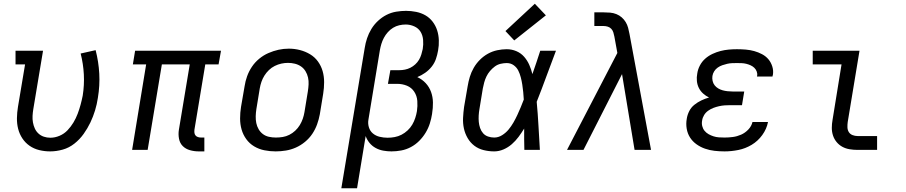

<svg xmlns="http://www.w3.org/2000/svg" viewBox="-20 -801 4840 1026"><path d="M248 8Q218 8 189.5 1Q161 -6 138 -22Q115 -38 99.5 -61.5Q84 -85 77 -112.5Q70 -140 70.5 -170Q71 -200 76 -230L114 -457H63V-530H210L158 -218Q155 -200 154 -182Q153 -164 156 -147Q159 -130 166 -114.5Q173 -99 185.5 -87.5Q198 -76 214.5 -70.5Q231 -65 249 -65Q274 -65 298.5 -75.5Q323 -86 341 -105Q359 -124 372.5 -146.5Q386 -169 395 -193Q404 -217 410.5 -241Q417 -265 422 -290Q431 -347 428 -403.5Q425 -460 411 -515L491 -533Q507 -471 510.5 -407.5Q514 -344 503 -278Q498 -244 488 -211Q478 -178 463 -146.5Q448 -115 427 -85.5Q406 -56 377.5 -33.5Q349 -11 315 -1.5Q281 8 248 8Z M1042 8Q1018 8 995 1.5Q972 -5 956.5 -20.5Q941 -36 936.5 -60Q932 -84 936 -108L994 -457H845L769 0H686L761 -457H690L702 -530H1161L1148 -457H1077L1019 -108Q1018 -99 1019 -91Q1020 -83 1025 -77Q1030 -71 1038 -68.5Q1046 -66 1055 -66H1072V8Z M1453 8Q1422 8 1392.5 2Q1363 -4 1338 -19Q1313 -34 1296 -57.5Q1279 -81 1271 -109Q1263 -137 1263 -168Q1263 -199 1268 -230L1287 -340Q1291 -367 1300.5 -393.5Q1310 -420 1326 -444Q1342 -468 1365 -487Q1388 -506 1414.5 -517.5Q1441 -529 1468 -535Q1495 -541 1523 -541Q1554 -541 1583 -533.5Q1612 -526 1637 -511Q1662 -496 1679 -472.5Q1696 -449 1704 -421Q1712 -393 1712 -362Q1712 -331 1707 -300L1689 -190Q1684 -163 1674.5 -136.5Q1665 -110 1649 -86Q1633 -62 1610 -43Q1587 -24 1561 -12.5Q1535 -1 1507.5 3.5Q1480 8 1453 8ZM1454 -66Q1473 -66 1491 -69Q1509 -72 1526 -80.5Q1543 -89 1557.5 -102.5Q1572 -116 1582 -132.5Q1592 -149 1598 -166.5Q1604 -184 1607 -202L1625 -312Q1628 -331 1629 -350Q1630 -369 1626 -387Q1622 -405 1612.5 -420.5Q1603 -436 1588.5 -446Q1574 -456 1556 -460.5Q1538 -465 1519 -465Q1501 -465 1483 -461Q1465 -457 1448 -448.5Q1431 -440 1417 -426.5Q1403 -413 1393 -397Q1383 -381 1377 -363.5Q1371 -346 1368 -328L1350 -218Q1347 -199 1346.5 -180Q1346 -161 1349.5 -143.5Q1353 -126 1362 -110.5Q1371 -95 1385 -84.5Q1399 -74 1417 -70Q1435 -66 1454 -66Z M1804 205 1929 -545Q1933 -571 1941.5 -596.5Q1950 -622 1964.5 -646Q1979 -670 2000 -689.5Q2021 -709 2045.5 -721.5Q2070 -734 2097 -738.5Q2124 -743 2150 -743Q2177 -743 2204 -737.5Q2231 -732 2253.5 -719Q2276 -706 2292 -685Q2308 -664 2316 -639Q2324 -614 2325 -586Q2326 -558 2321 -531Q2317 -508 2309.5 -486Q2302 -464 2287 -445Q2272 -426 2252 -412Q2232 -398 2210 -389Q2236 -377 2255 -356.5Q2274 -336 2283.5 -309.5Q2293 -283 2293.5 -253.5Q2294 -224 2289 -194Q2289 -194 2289 -194Q2289 -194 2289 -194V-193Q2285 -167 2277 -141.5Q2269 -116 2254.5 -92Q2240 -68 2220 -48Q2200 -28 2175.5 -15Q2151 -2 2124.5 3Q2098 8 2072 8Q2050 8 2028 4Q2006 0 1987 -10.5Q1968 -21 1954.5 -37.5Q1941 -54 1934 -74L1888 205ZM2051 -65Q2070 -65 2089 -68.5Q2108 -72 2125.5 -81Q2143 -90 2158 -104Q2173 -118 2183 -135Q2193 -152 2199 -170.5Q2205 -189 2208 -207Q2212 -234 2210 -261.5Q2208 -289 2193.5 -311Q2179 -333 2154.5 -343Q2130 -353 2102 -353H2053L2066 -426H2114Q2129 -426 2144 -429Q2159 -432 2173 -439Q2187 -446 2199 -457Q2211 -468 2219 -481.5Q2227 -495 2231.5 -510Q2236 -525 2239 -539Q2243 -563 2241 -587.5Q2239 -612 2227.5 -631Q2216 -650 2194 -660Q2172 -670 2148 -670Q2131 -670 2113.5 -666Q2096 -662 2080.5 -652.5Q2065 -643 2052.5 -629Q2040 -615 2031.5 -599Q2023 -583 2018 -566.5Q2013 -550 2010 -533L1949 -163Q1945 -142 1951 -121.5Q1957 -101 1972.5 -88Q1988 -75 2009 -70Q2030 -65 2051 -65Z M2621 8Q2592 8 2564 1Q2536 -6 2514.5 -22.5Q2493 -39 2479 -63Q2465 -87 2459 -114.5Q2453 -142 2454.5 -171.5Q2456 -201 2460 -230L2479 -340Q2483 -365 2490.5 -390Q2498 -415 2511.5 -438.5Q2525 -462 2544.5 -481.5Q2564 -501 2587.5 -514Q2611 -527 2637 -532.5Q2663 -538 2688 -538Q2715 -538 2739.5 -527.5Q2764 -517 2781 -497.5Q2798 -478 2808.5 -454Q2819 -430 2825 -405Q2836 -436 2846.5 -467.5Q2857 -499 2867 -530H2951Q2925 -462 2900 -393.5Q2875 -325 2848 -257Q2854 -193 2857.5 -128.5Q2861 -64 2865 0H2782Q2781 -29 2781 -57.5Q2781 -86 2781 -114Q2767 -91 2751 -69.5Q2735 -48 2715 -30.5Q2695 -13 2670.5 -2.5Q2646 8 2621 8ZM2621 -66Q2643 -66 2663 -78.5Q2683 -91 2697.5 -108.5Q2712 -126 2723.5 -146Q2735 -166 2744.5 -186.5Q2754 -207 2762.5 -227.5Q2771 -248 2779 -269Q2778 -289 2776 -309Q2774 -329 2771 -348.5Q2768 -368 2763 -387.5Q2758 -407 2749.5 -424Q2741 -441 2725 -452.5Q2709 -464 2688 -464Q2672 -464 2655 -460Q2638 -456 2624 -445.5Q2610 -435 2598.5 -421.5Q2587 -408 2579.5 -392.5Q2572 -377 2567.5 -360.5Q2563 -344 2560 -328L2542 -218Q2539 -201 2538 -183.5Q2537 -166 2538.5 -149.5Q2540 -133 2545.5 -117Q2551 -101 2561.5 -89Q2572 -77 2588 -71.5Q2604 -66 2621 -66ZM2728 -585 2681 -635 2838 -781 2897 -719Z M3010 0 3279 -518 3263 -606Q3263 -606 3263 -606Q3263 -606 3263 -606Q3261 -617 3257.5 -628Q3254 -639 3246.5 -647Q3239 -655 3228 -658.5Q3217 -662 3205 -662H3156V-735H3205Q3223 -735 3240.5 -733.5Q3258 -732 3274 -725.5Q3290 -719 3302.5 -708Q3315 -697 3323.5 -683Q3332 -669 3336.5 -652.5Q3341 -636 3344 -619L3459 0H3371L3304 -405L3098 0Z M3852 8Q3825 8 3798.5 5Q3772 2 3747.5 -6.5Q3723 -15 3702 -30Q3681 -45 3667.5 -66Q3654 -87 3649.5 -113.5Q3645 -140 3650 -167Q3653 -187 3663 -207Q3673 -227 3690.5 -241Q3708 -255 3728 -264.5Q3748 -274 3769 -280Q3752 -288 3737.5 -301Q3723 -314 3714.5 -331Q3706 -348 3704 -368Q3702 -388 3706 -408Q3709 -430 3720 -451Q3731 -472 3748.5 -487.5Q3766 -503 3787.5 -513Q3809 -523 3830.5 -528.5Q3852 -534 3874 -536Q3896 -538 3918 -538Q3942 -538 3965.5 -536Q3989 -534 4010.5 -528Q4032 -522 4052 -511.5Q4072 -501 4086 -484.5Q4100 -468 4107 -445.5Q4114 -423 4110 -400Q4109 -398 4108.5 -396Q4108 -394 4108 -392H4025Q4025 -393 4025.5 -394Q4026 -395 4026 -396Q4028 -408 4023.5 -419.5Q4019 -431 4010.5 -439Q4002 -447 3991 -452Q3980 -457 3968 -460Q3956 -463 3943.5 -463.5Q3931 -464 3918 -464Q3905 -464 3892 -463.5Q3879 -463 3866 -460Q3853 -457 3840 -452.5Q3827 -448 3815.5 -440Q3804 -432 3796.5 -420Q3789 -408 3787 -395Q3785 -382 3788 -368.5Q3791 -355 3799 -345Q3807 -335 3818 -328.5Q3829 -322 3841.5 -318.5Q3854 -315 3868 -313.5Q3882 -312 3895 -312H3957L3945 -239H3883Q3868 -239 3853 -238Q3838 -237 3822.5 -233.5Q3807 -230 3792.5 -224.5Q3778 -219 3764.5 -209.5Q3751 -200 3742.5 -186Q3734 -172 3732 -157Q3729 -142 3732.5 -127.5Q3736 -113 3745 -102Q3754 -91 3766.5 -84Q3779 -77 3793 -72.5Q3807 -68 3822 -67Q3837 -66 3852 -66Q3874 -66 3896.5 -69Q3919 -72 3940.5 -81.5Q3962 -91 3979 -109Q3996 -127 4001 -149H4084Q4077 -112 4053.5 -79.5Q4030 -47 3996.5 -27Q3963 -7 3925.5 0.5Q3888 8 3852 8Z M4563 0Q4541 0 4520 -3.5Q4499 -7 4481.5 -16.5Q4464 -26 4451 -41.5Q4438 -57 4431.5 -76.5Q4425 -96 4425 -117.5Q4425 -139 4429 -161L4477 -457H4323V-530H4573L4510 -149Q4508 -135 4508.5 -120.5Q4509 -106 4516 -95Q4523 -84 4536 -79Q4549 -74 4563 -74H4667V0Z"/></svg>

Font: Iosevka Slab Extended Oblique
Style: Regular
Weight: 400
Width: 7
Italic angle: -9°
Monospace: yes
Designer: Belleve Invis
Foundry: Belleve Invis
Version: Version 11.1.0; ttfautohint (v1.8.3)